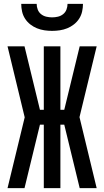

<svg xmlns="http://www.w3.org/2000/svg" viewBox="-20 -975 540 995"><path d="M19 0 108 -367 19 -735H107L187 -406H207V-735H293V-406H313L393 -735H481L392 -368L481 0H393L313 -329H293V0H207V-329H187L107 0ZM250 -815Q230 -815 210 -818Q190 -821 171.5 -828.5Q153 -836 137 -848.5Q121 -861 110 -878Q99 -895 94.5 -915Q90 -935 90 -955H170Q170 -940 175.5 -925.5Q181 -911 193 -901.5Q205 -892 220 -888.5Q235 -885 250 -885Q265 -885 280 -888.5Q295 -892 307 -901.5Q319 -911 324.5 -925.5Q330 -940 330 -955H410Q410 -935 405.5 -915Q401 -895 390 -878Q379 -861 363 -848.5Q347 -836 328.5 -828.5Q310 -821 290 -818Q270 -815 250 -815Z"/></svg>

Font: Iosevka SS04 Medium
Style: Regular
Weight: 500
Monospace: yes
Designer: Belleve Invis
Foundry: Belleve Invis
Version: Version 19.0.0; ttfautohint (v1.8.4)